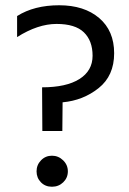

<svg xmlns="http://www.w3.org/2000/svg" viewBox="-20 -702 492 730"><path d="M177.5 -110Q202 -110 220 -92.5Q238 -75 238 -50.5Q238 -26 220.5 -9Q203 8 177.5 8Q152 8 135.5 -9Q119 -26 119 -50.5Q119 -75 136 -92.5Q153 -110 177.5 -110ZM45 -561V-641Q110 -682 205 -682Q300 -682 357 -633.5Q414 -585 414 -499.5Q414 -414 355 -367Q296 -320 218 -313L217 -204H141L140 -370Q232 -370 282 -401.5Q332 -433 332 -490Q332 -547 299 -579Q266 -611 195 -611Q124 -611 45 -561Z"/></svg>

Font: Hind Mysuru
Style: Regular
Weight: 400
Designer: Manushi Parikh, Hitesh Malaviya
Foundry: Indian Type Foundry
Version: Version 0.703;PS 1.0;hotconv 1.0.86;makeotf.lib2.5.63406